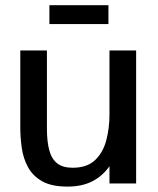

<svg xmlns="http://www.w3.org/2000/svg" viewBox="-20 -689 592 721"><path d="M233.4 11.7Q173.8 11.7 138.4 -8.3Q103 -28.3 85.2 -61.3Q67.4 -94.2 61.8 -133.3Q56.2 -172.4 56.2 -210.4V-499.5H156.2V-206.1Q156.2 -156.7 165.3 -124Q174.3 -91.3 195.3 -75.2Q216.3 -59.1 252.9 -59.1Q307.1 -59.1 337.2 -87.9Q367.2 -116.7 379.2 -162.6Q391.1 -208.5 391.1 -258.8V-499.5H491.2V0H391.1V-64.9Q365.7 -28.3 326.9 -8.3Q288.1 11.7 233.4 11.7ZM165.5 -598.6V-669.4H387.2V-598.6Z"/></svg>

Font: Pontano Sans SemiBold
Style: Regular
Weight: 600
Designer: Vernon Adams
Foundry: Vernon Adams
Version: Version 2.001